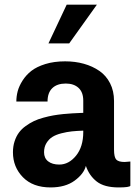

<svg xmlns="http://www.w3.org/2000/svg" viewBox="-20 -800 594 832"><path d="M189.9 -611.8 269 -779.8H399.9L279.8 -611.8ZM494.1 12.2Q432.1 12.2 399.4 -13.2Q366.7 -38.6 352.1 -81.1Q343.3 -46.4 303.2 -17.1Q263.2 12.2 199.2 12.2Q122.6 12.2 79.3 -32Q36.1 -76.2 36.1 -140.1Q36.1 -166 43.2 -187.7Q50.3 -209.5 62 -225.3Q73.7 -241.2 91.3 -253.9Q108.9 -266.6 126.7 -275.1Q144.5 -283.7 168 -290Q191.4 -296.4 210.7 -299.8Q230 -303.2 253.9 -305.7Q277.8 -308.1 293.2 -308.8Q308.6 -309.6 328.1 -310.5Q336.9 -311 340.8 -311V-363.8Q340.8 -400.4 320.3 -419.2Q299.8 -438 265.1 -438Q227.5 -438 206.8 -418.2Q186 -398.4 186 -359.9H50.8Q50.8 -382.3 56.6 -404.5Q62.5 -426.8 77.6 -450.7Q92.8 -474.6 115.7 -492.7Q138.7 -510.7 176.5 -522.5Q214.4 -534.2 262.2 -534.2Q305.7 -534.2 343.3 -523.7Q380.9 -513.2 410.4 -492.9Q439.9 -472.7 457 -439.2Q474.1 -405.8 474.1 -362.8V-151.9Q474.1 -118.7 483.9 -108.4Q493.7 -98.1 520 -98.1L544.9 -100.1V4.9Q541 12.2 494.1 12.2ZM236.8 -86.9Q278.3 -86.9 309.6 -125.5Q340.8 -164.1 340.8 -228V-233.9Q312.5 -232.9 291.3 -230.7Q270 -228.5 246.1 -222.4Q222.2 -216.3 206.8 -206.5Q191.4 -196.8 181.2 -179.9Q170.9 -163.1 170.9 -140.1Q170.9 -114.7 188.7 -100.8Q206.5 -86.9 236.8 -86.9Z"/></svg>

Font: Standard
Style: Bold
Weight: 400
Designer: Bryce Wilner
Version: Version 2.000;PS 2.0;hotconv 16.6.51;makeotf.lib2.5.65220 DE